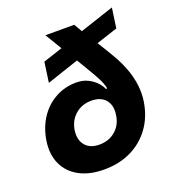

<svg xmlns="http://www.w3.org/2000/svg" viewBox="-135 -853 871 958"><g transform="rotate(-20 300.0 -373.5)"><path d="M256 0Q178 0 124 -29.5Q70 -59 46 -112Q22 -165 33 -236Q44 -302 77 -351.5Q110 -401 160.5 -428.5Q211 -456 271 -456Q306 -456 332 -443Q358 -430 375.5 -411.5Q393 -393 400 -375H406Q408 -379 398.5 -405Q389 -431 354 -489L313 -558L143 -501L158 -608L261 -642L208 -730H361L386 -687L567 -747L552 -641L439 -604L480 -537Q530 -456 548 -386Q566 -316 556 -251Q544 -174 503 -117.5Q462 -61 399 -30.5Q336 0 256 0ZM276 -125Q326 -125 361 -155Q396 -185 403 -235Q411 -285 386 -315Q361 -345 311 -345Q261 -345 226 -315Q191 -285 183 -235Q176 -185 201 -155Q226 -125 276 -125Z"/></g></svg>

Font: JetBrains Mono NL ExtraBold
Style: Italic
Weight: 800
Italic angle: -9°
Monospace: yes
Designer: Philipp Nurullin, Konstantin Bulenkov
Foundry: JetBrains
Version: Version 2.305; ttfautohint (v1.8.4.7-5d5b)